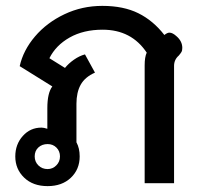

<svg xmlns="http://www.w3.org/2000/svg" viewBox="-20 -623 688 653"><path d="M32 -91Q32 -132 57.5 -160.5Q83 -189 121 -189Q129 -189 141 -185V-255Q141 -307 158 -329L47 -398Q59 -452 99 -499Q139 -546 199 -574.5Q259 -603 328 -603Q400 -603 450.5 -578Q501 -553 539 -504Q549 -512 556 -512Q567 -512 580 -500Q600 -483 600 -460Q600 -451 597 -446Q594 -441 588 -434Q572 -420 572 -399V0H472V-401Q472 -429 479 -444Q427 -522 329 -522Q264 -522 217 -495.5Q170 -469 148 -425L201 -392Q213 -407 231.5 -420Q250 -433 269 -438L303 -376Q269 -361 254.5 -335Q240 -309 240 -270V-139Q251 -119 251 -91Q251 -47 221 -18.5Q191 10 142 10Q92 10 62 -19Q32 -48 32 -91ZM184 -91Q184 -109 172 -121Q160 -133 142 -133Q123 -133 110.5 -121.5Q98 -110 98 -91Q98 -73 110.5 -60.5Q123 -48 142 -48Q159 -48 171.5 -60.5Q184 -73 184 -91Z"/></svg>

Font: Niramit Medium
Style: Regular
Weight: 500
Designer: Katatrad Aksorn Co.,Ltd.
Foundry: Cadson Demak Co.,Ltd.
Version: Version 1.000; ttfautohint (v1.6)